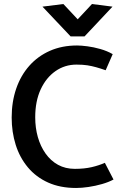

<svg xmlns="http://www.w3.org/2000/svg" viewBox="-20 -920 601 954"><path d="M540 -651Q512 -667 478.5 -676.5Q445 -686 414 -690Q383 -694 363 -694Q288 -694 228 -667.5Q168 -641 125.5 -593Q83 -545 60.5 -479.5Q38 -414 38 -336Q38 -264 58 -200.5Q78 -137 118.5 -88.5Q159 -40 219 -13Q279 14 358 14Q386 14 420 9Q454 4 487 -5.5Q520 -15 544 -28L501 -111Q472 -98 435.5 -89.5Q399 -81 352 -81Q305 -81 268.5 -101Q232 -121 206.5 -157Q181 -193 168 -239Q155 -285 155 -337Q155 -417 182 -475.5Q209 -534 255.5 -566.5Q302 -599 360 -599Q392 -599 414 -595.5Q436 -592 457.5 -586Q479 -580 505 -571ZM366 -824 295 -900 191 -887 331 -739H400L539 -887L437 -900Z"/></svg>

Font: Catamaran SemiBold
Style: Regular
Weight: 600
Designer: Pria Ravichandran
Version: Version 2.000